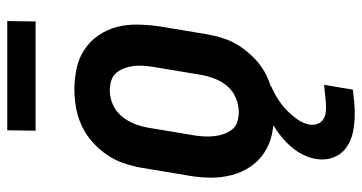

<svg xmlns="http://www.w3.org/2000/svg" viewBox="-248 -500 972 515"><g transform="rotate(-90 237.5 -242.0)"><path d="M193 8Q164 8 136 2Q108 -4 85.5 -19Q63 -34 48 -56.5Q33 -79 26 -105.5Q19 -132 19 -161Q19 -190 24 -219L45 -345Q49 -369 57 -393.5Q65 -418 79.5 -439.5Q94 -461 114 -479Q134 -497 157.5 -508Q181 -519 206 -523.5Q231 -528 255 -528Q284 -528 312 -522Q340 -516 362.5 -501Q385 -486 400.5 -463.5Q416 -441 423 -414.5Q430 -388 429.5 -359Q429 -330 425 -301L404 -175Q400 -151 392 -126.5Q384 -102 369 -80.5Q354 -59 334.5 -41Q315 -23 291.5 -12Q268 -1 242.5 3.5Q217 8 193 8ZM195 -87Q214 -87 233 -95Q252 -103 265 -118.5Q278 -134 285 -153Q292 -172 295 -190L316 -316Q318 -329 319 -342.5Q320 -356 318.5 -369Q317 -382 312.5 -394Q308 -406 300 -415.5Q292 -425 279.5 -429Q267 -433 253 -433Q234 -433 215.5 -425Q197 -417 184 -401.5Q171 -386 163.5 -367Q156 -348 153 -330L132 -204Q130 -191 129.5 -177.5Q129 -164 130.5 -151Q132 -138 136.5 -126Q141 -114 148.5 -104.5Q156 -95 168.5 -91Q181 -87 195 -87ZM190 224Q166 224 142.5 219.5Q119 215 100.5 202Q82 189 73.5 167.5Q65 146 69 121Q72 101 82.5 81.5Q93 62 109 45.5Q125 29 143 16.5Q161 4 181 -6L185 -8H265L264 0Q247 7 230.5 17.5Q214 28 200.5 41Q187 54 175.5 70Q164 86 161 104Q160 113 162.5 122Q165 131 172 137Q179 143 188 145Q197 147 207 147Q222 147 237.5 145Q253 143 268 142L255 219Q239 221 223 222.5Q207 224 190 224ZM145 -632 146 -708H439L438 -632Z"/></g></svg>

Font: Iosevka QP
Style: Bold Italic
Weight: 700
Italic angle: -9°
Designer: Belleve Invis
Foundry: Belleve Invis
Version: Version 20.0.0; ttfautohint (v1.8.4)